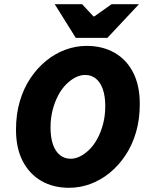

<svg xmlns="http://www.w3.org/2000/svg" viewBox="-20 -880 710 912"><path d="M308 12Q233 12 176.5 -20.5Q120 -53 88 -114.5Q56 -176 56 -264Q56 -337 74 -398.5Q92 -460 124.5 -508.5Q157 -557 199.5 -591.5Q242 -626 291 -644Q340 -662 392 -662Q467 -662 524 -629.5Q581 -597 612.5 -535.5Q644 -474 644 -386Q644 -313 626 -251.5Q608 -190 575.5 -141.5Q543 -93 500.5 -58.5Q458 -24 409 -6Q360 12 308 12ZM316 -126Q338 -126 361 -137.5Q384 -149 405.5 -170.5Q427 -192 443.5 -223Q460 -254 470 -292.5Q480 -331 480 -376Q480 -423 468.5 -456Q457 -489 435.5 -506.5Q414 -524 384 -524Q362 -524 339 -512.5Q316 -501 294.5 -479.5Q273 -458 256.5 -427Q240 -396 230 -357.5Q220 -319 220 -274Q220 -227 231.5 -194Q243 -161 264.5 -143.5Q286 -126 316 -126ZM340 -700 240 -860H370L424 -802H428L510 -860H640L490 -700Z"/></svg>

Font: Source Sans 3 Black
Style: Italic
Weight: 900
Italic angle: -11°
Designer: Paul D. Hunt
Foundry: Adobe
Version: Version 3.052;hotconv 1.1.0;makeotfexe 2.6.0